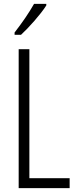

<svg xmlns="http://www.w3.org/2000/svg" viewBox="-20 -967 396 987"><path d="M218 -939V-947H155C127 -898 96 -853 55 -800V-788H88C128 -825 189 -893 218 -939ZM76 0H338V-51H131V-714H76Z"/></svg>

Font: Noto Sans Arabic ExtCond Light
Style: Regular
Weight: 300
Width: 2
Designer: Monotype Design Team, Nadine Chahine, Nizar Qandah and Khaled Hosny
Foundry: Monotype Imaging Inc.
Version: Version 2.012